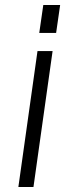

<svg xmlns="http://www.w3.org/2000/svg" viewBox="-20 -743 282 763"><path d="M189 -540 113 0H53L129 -540ZM219 -723 203 -612H136L152 -723Z"/></svg>

Font: Pathway Extreme 28pt ExtraLight
Style: Italic
Weight: 250
Italic angle: -8°
Designer: Eduardo Rodriguez Tunni
Foundry: Eduardo Rodriguez Tunni
Version: Version 1.001;gftools[0.9.26]